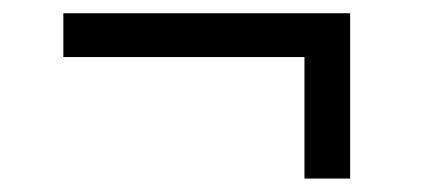

<svg xmlns="http://www.w3.org/2000/svg" viewBox="-20 -409 667 287"><path d="M503.4 -142.1H435.1V-323.7H74.7V-389.2H503.4Z"/></svg>

Font: Acari Sans
Style: Regular
Weight: 400
Designer: Alfredo Marco Pradil and Stefan Peev
Foundry: Hanken Design Co.
Version: Version 1.045;February 4, 2021;FontCreator 13.0.0.2655 64-bi